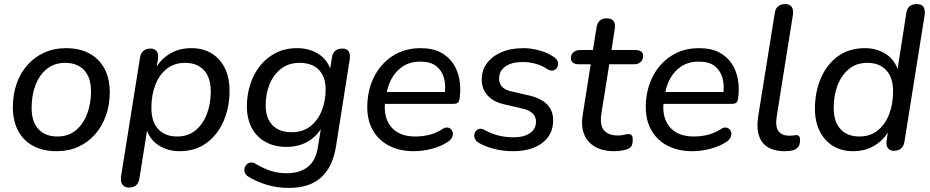

<svg xmlns="http://www.w3.org/2000/svg" viewBox="-20 -732 4559 941"><path d="M258 9Q191 9 142.5 -17Q94 -43 68.5 -91.5Q43 -140 43 -206Q43 -269 61.5 -322Q80 -375 115 -414Q150 -453 197.5 -474.5Q245 -496 302 -496Q370 -496 418 -470Q466 -444 492 -395.5Q518 -347 518 -280Q518 -218 499 -165Q480 -112 445.5 -73Q411 -34 363.5 -12.5Q316 9 258 9ZM261 -63Q314 -63 350.5 -92.5Q387 -122 406.5 -172.5Q426 -223 426 -284Q426 -352 392.5 -388Q359 -424 300 -424Q247 -424 210 -394.5Q173 -365 154 -315Q135 -265 135 -203Q135 -135 168.5 -99Q202 -63 261 -63Z M611 187Q590 187 580 173Q570 159 573 134L666 -448Q669 -471 682.5 -482.5Q696 -494 718 -494Q739 -494 748.5 -480Q758 -466 754 -441L742 -369L737 -387Q764 -439 810.5 -467.5Q857 -496 918 -496Q974 -496 1016 -471Q1058 -446 1081.5 -399Q1105 -352 1105 -287Q1105 -206 1076 -139Q1047 -72 992.5 -31.5Q938 9 860 9Q802 9 757 -20Q712 -49 695 -107H703L663 144Q659 166 646.5 176.5Q634 187 611 187ZM848 -63Q901 -63 937.5 -92.5Q974 -122 993.5 -172.5Q1013 -223 1013 -284Q1013 -352 979.5 -388Q946 -424 887 -424Q834 -424 797 -394.5Q760 -365 741 -315Q722 -265 722 -203Q722 -135 755.5 -99Q789 -63 848 -63Z M1397 189Q1338 189 1287 173.5Q1236 158 1196 133Q1184 125 1180 114Q1176 103 1178.5 92.5Q1181 82 1189 74Q1197 66 1208.5 64.5Q1220 63 1233 71Q1268 92 1304.5 104.5Q1341 117 1385 117Q1449 117 1488.5 86Q1528 55 1538 -11L1556 -122L1564 -121Q1540 -69 1492.5 -40.5Q1445 -12 1384 -12Q1326 -12 1282 -36Q1238 -60 1214 -105Q1190 -150 1190 -211Q1190 -267 1206.5 -318.5Q1223 -370 1255 -410Q1287 -450 1332.5 -473Q1378 -496 1436 -496Q1496 -496 1541.5 -467Q1587 -438 1604 -380L1593 -363L1607 -450Q1610 -473 1623.5 -483.5Q1637 -494 1658 -494Q1680 -494 1689 -480Q1698 -466 1694 -441L1627 -16Q1611 86 1554 137.5Q1497 189 1397 189ZM1409 -84Q1464 -84 1501 -113Q1538 -142 1557 -190Q1576 -238 1576 -294Q1576 -355 1543 -389.5Q1510 -424 1448 -424Q1395 -424 1357.5 -395Q1320 -366 1301 -318.5Q1282 -271 1282 -215Q1282 -153 1315.5 -118.5Q1349 -84 1409 -84Z M2009 9Q1939 9 1887.5 -17.5Q1836 -44 1808 -92.5Q1780 -141 1780 -207Q1780 -287 1812 -352.5Q1844 -418 1903 -457Q1962 -496 2042 -496Q2100 -496 2139 -475.5Q2178 -455 2201 -420.5Q2224 -386 2231.5 -342.5Q2239 -299 2233 -253Q2231 -235 2224 -229Q2217 -223 2202 -223H1851L1859 -281H2177L2159 -267Q2166 -313 2156 -349.5Q2146 -386 2118 -408Q2090 -430 2041 -430Q1989 -430 1954 -406.5Q1919 -383 1899.5 -347Q1880 -311 1874 -270L1869 -245Q1856 -162 1895 -112.5Q1934 -63 2015 -63Q2050 -63 2083 -71Q2116 -79 2146 -98Q2160 -108 2171.5 -107Q2183 -106 2190 -99Q2197 -92 2199 -81.5Q2201 -71 2196 -59.5Q2191 -48 2178 -39Q2144 -15 2097.5 -3Q2051 9 2009 9Z M2495 9Q2447 9 2403 -2Q2359 -13 2328 -31Q2314 -39 2308.5 -50Q2303 -61 2304.5 -72Q2306 -83 2313 -91Q2320 -99 2331.5 -100.5Q2343 -102 2357 -94Q2389 -76 2424 -67.5Q2459 -59 2496 -59Q2548 -59 2577.5 -79.5Q2607 -100 2607 -136Q2607 -160 2590.5 -176Q2574 -192 2544 -199L2450 -221Q2399 -232 2370 -264Q2341 -296 2341 -342Q2341 -386 2365.5 -420.5Q2390 -455 2436 -475.5Q2482 -496 2545 -496Q2584 -496 2625 -484.5Q2666 -473 2694 -453Q2707 -445 2712 -433.5Q2717 -422 2714.5 -411.5Q2712 -401 2705 -394Q2698 -387 2686.5 -386Q2675 -385 2661 -394Q2636 -411 2605 -419.5Q2574 -428 2541 -428Q2487 -428 2456.5 -406Q2426 -384 2426 -347Q2426 -324 2439.5 -308Q2453 -292 2483 -285L2577 -263Q2632 -250 2661.5 -220Q2691 -190 2691 -143Q2691 -71 2637 -31Q2583 9 2495 9Z M2991 9Q2933 9 2895 -13.5Q2857 -36 2842 -76Q2827 -116 2836 -170L2875 -417H2817Q2799 -417 2788.5 -424.5Q2778 -432 2778 -446Q2778 -466 2791 -476.5Q2804 -487 2825 -487H2886L2904 -599Q2908 -621 2920 -631.5Q2932 -642 2954 -642Q2977 -642 2987 -629Q2997 -616 2993 -591L2977 -487H3092Q3111 -487 3121.5 -480Q3132 -473 3132 -458Q3132 -440 3120 -428.5Q3108 -417 3088 -417H2966L2928 -179Q2918 -119 2940 -93.5Q2962 -68 3007 -68Q3028 -68 3039.5 -71.5Q3051 -75 3060 -75Q3070 -75 3075.5 -69Q3081 -63 3081 -48Q3081 -24 3073.5 -14Q3066 -4 3051 0Q3040 4 3023 6.5Q3006 9 2991 9Z M3374 9Q3304 9 3252.5 -17.5Q3201 -44 3173 -92.5Q3145 -141 3145 -207Q3145 -287 3177 -352.5Q3209 -418 3268 -457Q3327 -496 3407 -496Q3465 -496 3504 -475.5Q3543 -455 3566 -420.5Q3589 -386 3596.5 -342.5Q3604 -299 3598 -253Q3596 -235 3589 -229Q3582 -223 3567 -223H3216L3224 -281H3542L3524 -267Q3531 -313 3521 -349.5Q3511 -386 3483 -408Q3455 -430 3406 -430Q3354 -430 3319 -406.5Q3284 -383 3264.5 -347Q3245 -311 3239 -270L3234 -245Q3221 -162 3260 -112.5Q3299 -63 3380 -63Q3415 -63 3448 -71Q3481 -79 3511 -98Q3525 -108 3536.5 -107Q3548 -106 3555 -99Q3562 -92 3564 -81.5Q3566 -71 3561 -59.5Q3556 -48 3543 -39Q3509 -15 3462.5 -3Q3416 9 3374 9Z M3825 9Q3750 9 3716.5 -34.5Q3683 -78 3696 -162L3777 -667Q3780 -690 3793.5 -701Q3807 -712 3829 -712Q3850 -712 3860 -698Q3870 -684 3866 -659L3787 -163Q3779 -112 3795 -89.5Q3811 -67 3850 -67Q3863 -67 3870.5 -68.5Q3878 -70 3883 -70Q3891 -70 3896 -65Q3901 -60 3901 -44Q3901 -23 3891 -11Q3881 1 3867 4Q3859 7 3846.5 8Q3834 9 3825 9Z M4161 9Q4105 9 4063 -16.5Q4021 -42 3997.5 -89Q3974 -136 3974 -200Q3974 -281 4003 -348.5Q4032 -416 4086.5 -456Q4141 -496 4219 -496Q4277 -496 4322 -467Q4367 -438 4384 -380H4377L4422 -669Q4426 -692 4439 -702Q4452 -712 4474 -712Q4496 -712 4505.5 -699Q4515 -686 4512 -660L4413 -39Q4410 -17 4397 -5Q4384 7 4361 7Q4340 7 4330.5 -7.5Q4321 -22 4326 -47L4337 -118L4342 -101Q4316 -50 4269.5 -20.5Q4223 9 4161 9ZM4192 -63Q4245 -63 4282 -93Q4319 -123 4338 -173Q4357 -223 4357 -284Q4357 -352 4323.5 -388Q4290 -424 4231 -424Q4178 -424 4141.5 -394.5Q4105 -365 4085.5 -315Q4066 -265 4066 -203Q4066 -135 4099.5 -99Q4133 -63 4192 -63Z"/></svg>

Font: Nunito ExtraLight Medium
Style: Italic
Weight: 500
Italic angle: -9°
Version: Version 3.602